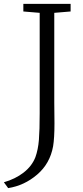

<svg xmlns="http://www.w3.org/2000/svg" viewBox="-60 -778 428 987"><path d="M303 -719 219 -712V-252L220 -144Q220 -68 213 -26Q197 63 131 119.5Q65 176 -18 189L-40 159Q19 142 61.5 109Q104 76 122 30Q136 -9 140 -59Q144 -109 144 -196V-712L60 -719V-758H303Z"/></svg>

Font: Martel Light
Style: Regular
Weight: 300
Designer: Dan Reynolds
Foundry: Dan Reynolds
Version: Version 1.001; ttfautohint (v1.1) -l 5 -r 5 -G 72 -x 0 -D la